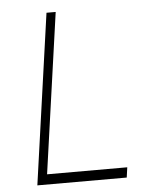

<svg xmlns="http://www.w3.org/2000/svg" viewBox="-52 -767 650 811"><g transform="rotate(-5 273.0 -361.5)"><path d="M73.5 0 175.5 -723H214.5L118.5 -43H458.5L452.5 0Z"/></g></svg>

Font: Public Sans Thin Thin
Style: Italic
Weight: 250
Italic angle: -8°
Version: Version 2.001